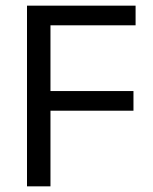

<svg xmlns="http://www.w3.org/2000/svg" viewBox="-20 -659 540 679"><path d="M75.5 0V-639H158.5V0ZM122.5 -267.5V-337H452V-267.5ZM99.5 -569.5V-639H459.5V-569.5Z"/></svg>

Font: Anek Gujarati Medium
Style: Regular
Weight: 400
Version: Version 1.003